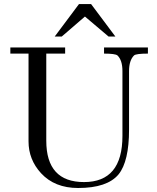

<svg xmlns="http://www.w3.org/2000/svg" viewBox="-20 -930 787 965"><path d="M723.4 -660.6Q664 -660.6 653.7 -651.4Q628.6 -626.3 628.6 -572.6V-278.9Q628.6 -118.9 576 -53.7Q518.9 14.9 372.6 14.9Q254.9 14.9 186.3 -59.4Q123.4 -128 123.4 -219.4V-660.6H32V-691.4H307.4V-660.6H212.6V-222.9Q212.6 -14.9 402.3 -14.9Q595.4 -14.9 595.4 -246.9V-572.6Q595.4 -627.4 570.3 -651.4Q558.9 -660.6 502.9 -660.6V-691.4H723.4ZM560 -746.3H525.7L406.9 -846.9L290.3 -746.3H254.9L377.1 -909.7H437.7Z"/></svg>

Font: t
Style: Regular
Weight: 400
Designer: Takis Katsoulidis and George D. Matthiopoulos
Foundry: Takis Katsoulidis and George D. Matthiopoulos
Version: Version 1.0 ; ttfautohint (v1.8.1)